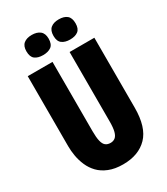

<svg xmlns="http://www.w3.org/2000/svg" viewBox="-208 -936 908 1041"><g transform="rotate(-30 245.5 -415.0)"><path d="M247 13Q196 13 159 -2Q122 -17 98.5 -41.5Q75 -66 61.5 -97Q48 -128 42.5 -160Q37 -192 37 -222V-660H192V-226Q192 -187 197.5 -164Q203 -141 215 -131.5Q227 -122 246 -122Q263 -122 275 -131.5Q287 -141 293 -163.5Q299 -186 299 -226V-660H454V-222Q454 -100 399 -43.5Q344 13 247 13ZM336 -717Q305 -717 286 -731Q267 -745 267 -779Q267 -813 285.5 -828Q304 -843 336 -843Q369 -843 387 -828Q405 -813 405 -779Q405 -745 386.5 -731Q368 -717 336 -717ZM167 -717Q135 -717 116.5 -731Q98 -745 98 -780Q98 -813 116.5 -828Q135 -843 167 -843Q199 -843 218 -828Q237 -813 237 -780Q237 -745 218 -731Q199 -717 167 -717Z"/></g></svg>

Font: Bricolage Grotesque 48pt Condensed ExtraBold
Style: Regular
Weight: 800
Width: 3
Designer: Mathieu Triay
Foundry: Atelier Triay
Version: Version 1.001;gftools[0.9.33.dev8+g029e19f]